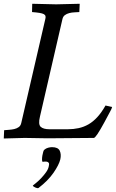

<svg xmlns="http://www.w3.org/2000/svg" viewBox="-20 -732 615 1019"><path d="M215 63Q224 55 235.5 52Q247 49 256 49Q288 49 297 68Q306 87 300 114Q293 143 264 185Q235 227 184 266Q178 268 167 263Q156 258 154 253Q160 248 173 237.5Q186 227 199.5 212.5Q213 198 224.5 182Q236 166 239 150Q242 138 239 133Q236 128 230 126.5Q224 125 217 125.5Q210 126 206 127Q203 124 203 114Q203 104 205 93Q207 82 209.5 73.5Q212 65 215 63ZM278 -709 403 -712 401 -668Q389 -667 375 -666.5Q361 -666 347.5 -662.5Q334 -659 324 -651.5Q314 -644 311 -629L192 -113Q182 -72 196 -59Q210 -46 243 -46H340Q370 -46 397.5 -52Q425 -58 449.5 -72Q474 -86 496.5 -110.5Q519 -135 540 -172L575 -164Q573 -155 564.5 -140Q556 -125 534 -83Q489 0 478 0L232 2L111 0L0 3L2 -41Q13 -42 27.5 -43Q42 -44 55.5 -47Q69 -50 79.5 -57.5Q90 -65 93 -80L220 -629Q223 -639 221.5 -646Q220 -653 212.5 -657Q205 -661 190 -663.5Q175 -666 150 -668L151 -712Z"/></svg>

Font: Lusitana
Style: Italic
Weight: 400
Italic angle: -12°
Designer: Ana Paula Megda
Foundry: Ana Paula Megda
Version: Version 1.000; ttfautohint (v1.1) -l 8 -r 50 -G 200 -x 14 -D